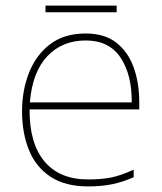

<svg xmlns="http://www.w3.org/2000/svg" viewBox="-20 -658 580 688"><path d="M287 -538Q355 -538 397 -505Q439 -472 459 -416.5Q479 -361 479 -291V-266H86Q85 -145 139 -80Q193 -15 296 -15Q344 -15 378.5 -22Q413 -29 459 -50V-23Q421 -6 382.5 2Q344 10 296 10Q213 10 160.5 -25Q108 -60 83.5 -121Q59 -182 59 -259Q59 -334 84 -397.5Q109 -461 159.5 -499.5Q210 -538 287 -538ZM287 -513Q203 -513 149.5 -456.5Q96 -400 87 -291H452Q453 -390 412 -451.5Q371 -513 287 -513ZM398 -638V-614H143V-638Z"/></svg>

Font: Noto Sans Cham Thin
Style: Regular
Weight: 250
Version: Version 2.002